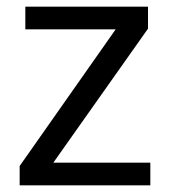

<svg xmlns="http://www.w3.org/2000/svg" viewBox="-20 -556 510 576"><path d="M431 0H39V-58L327 -468H56V-536H424V-470L140 -68H431Z"/></svg>

Font: Noto Sans Mandaic
Style: Regular
Weight: 400
Designer: Monotype Design Team
Foundry: Monotype Imaging Inc.
Version: Version 2.002; ttfautohint (v1.8.4.7-5d5b)